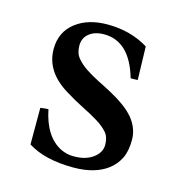

<svg xmlns="http://www.w3.org/2000/svg" viewBox="-77 -523 571 603"><g transform="rotate(15 208.5 -221.0)"><path d="M64.5 -144.5Q83 -147 90.3 -147Q107.4 -62 162.1 -34.2Q182.1 -24.4 204.1 -24.4Q226.1 -24.4 241.2 -29.1Q256.3 -33.7 267.6 -42Q291.5 -59.6 291.5 -84.7Q291.5 -109.9 278.8 -124.5Q266.1 -139.2 244.4 -152.6Q222.7 -166 193.6 -180.4Q164.6 -194.8 130.9 -215.8Q57.1 -262.2 57.1 -334Q57.1 -390.1 99.1 -421.9Q138.7 -452.1 201.7 -452.1Q276.4 -452.1 334.5 -416.5L337.4 -308.1Q332 -307.6 326.2 -307.6H314.5Q282.2 -419.4 198.7 -419.4Q168.9 -419.4 150.6 -404.8Q132.3 -390.1 132.3 -365.5Q132.3 -340.8 144.8 -325.7Q157.2 -310.5 176.3 -297.6Q195.3 -284.7 218.5 -273.2Q241.7 -261.7 265.6 -248.8Q289.6 -235.8 309.3 -221.4Q329.1 -207 342.3 -191.4Q368.7 -159.2 368.7 -121.8Q368.7 -84.5 356.9 -61Q345.2 -37.6 324.2 -21.5Q282.7 9.8 212.9 9.8Q120.1 9.8 64.5 -25.4Z"/></g></svg>

Font: RadleyRegular
Style: Regular
Weight: 400
Designer: vernon adams
Foundry: vernon adams
Version: Version 1.000;PS 001.001;hotconv 1.0.56